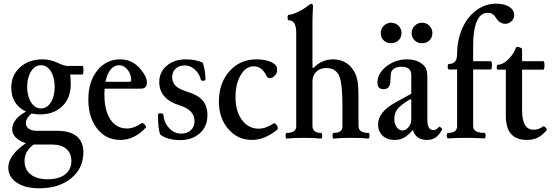

<svg xmlns="http://www.w3.org/2000/svg" viewBox="-20 -746 2990 1039"><path d="M196.8 -127Q174.3 -127 150.9 -131.8Q120.1 -106.4 120.1 -80.1Q120.1 -60.5 136.2 -49.3Q152.3 -38.1 180.2 -38.1H291Q358.9 -38.1 395 -8.3Q431.2 21.5 431.2 77.1Q431.2 165 365 219Q298.8 272.9 192.9 272.9Q116.2 272.9 70.6 242.4Q24.9 211.9 24.9 160.2Q24.9 94.2 120.1 28.8Q85.4 18.1 65.7 -1.5Q45.9 -21 45.9 -45.9Q45.9 -73.7 65.7 -98.9Q85.4 -124 121.1 -142.1Q83.5 -158.7 62.3 -192.1Q41 -225.6 41 -271Q41 -338.9 88.4 -381.8Q135.7 -424.8 210 -424.8Q253.9 -424.8 294.9 -404.8Q327.1 -389.2 345.2 -389.2H425.8Q431.6 -389.2 431.6 -366Q431.6 -342.8 425.8 -342.8H359.9Q362.8 -320.3 362.8 -290Q362.8 -215.8 317.4 -171.4Q272 -127 196.8 -127ZM202.1 -159.2Q234.4 -159.2 255.1 -192.1Q275.9 -225.1 275.9 -275.9Q275.9 -326.7 255.1 -359.9Q234.4 -393.1 202.1 -393.1Q169.4 -393.1 148.2 -359.9Q127 -326.7 127 -275.9Q127 -225.1 148.2 -192.1Q169.4 -159.2 202.1 -159.2ZM237.8 224.1Q297.9 224.1 332 198Q366.2 171.9 366.2 126Q366.2 83 338.9 59.6Q311.5 36.1 261.2 36.1H162.1Q112.8 71.8 112.8 125Q112.8 171.4 146 197.8Q179.2 224.1 237.8 224.1Z M630.9 11.2Q553.7 11.2 505.9 -49.6Q458 -110.4 458 -208Q458 -303.2 506.1 -364Q554.2 -424.8 629.9 -424.8Q698.2 -424.8 742.7 -369.1Q774.9 -330.6 774.9 -298.8Q774.9 -266.1 741.7 -266.1H545.9Q544.9 -256.3 544.9 -234.9Q544.9 -148.4 577.4 -99.6Q609.9 -50.8 667 -50.8Q706.1 -50.8 746.1 -79.1Q752.4 -83.5 762.9 -72Q773.4 -60.5 769 -55.2Q707 11.2 630.9 11.2ZM550.8 -303.2H677.7Q689.9 -303.2 689.9 -313Q689.9 -344.7 670.2 -368.9Q650.4 -393.1 624 -393.1Q597.7 -393.1 578.4 -369.4Q559.1 -345.7 550.8 -303.2Z M953.6 12.2Q886.2 12.2 846.7 -18.1Q835 -50.8 835 -125Q835 -132.8 848.6 -132.8Q863.8 -132.8 863.8 -125Q868.2 -82 895.5 -52.5Q922.9 -22.9 960.9 -22.9Q992.7 -22.9 1012.7 -41.3Q1032.7 -59.6 1032.7 -90.8Q1032.7 -151.4 951.7 -175.8Q898.4 -191.9 870.1 -223.9Q841.8 -255.9 841.8 -301.8Q841.8 -355.5 882.1 -390.1Q922.4 -424.8 984.9 -424.8Q1039.6 -424.8 1076.7 -407.2Q1091.8 -365.7 1091.8 -315.9Q1091.8 -309.1 1079.6 -309.1Q1066.9 -309.1 1066.9 -314.9Q1058.6 -348.1 1033.9 -370.1Q1009.3 -392.1 979.5 -392.1Q949.7 -392.1 930.7 -374.5Q911.6 -356.9 911.6 -329.1Q911.6 -299.8 930.2 -281.7Q948.7 -263.7 991.7 -250Q1049.8 -232.9 1076.2 -202.9Q1102.5 -172.9 1102.5 -123Q1102.5 -61.5 1061.3 -24.7Q1020 12.2 953.6 12.2Z M1343.3 11.2Q1266.1 11.2 1215.3 -47.9Q1164.6 -106.9 1164.6 -196.8Q1164.6 -296.4 1221.7 -360.6Q1278.8 -424.8 1367.2 -424.8Q1407.2 -424.8 1437.3 -414.1Q1467.3 -403.3 1476.6 -386.2Q1479.5 -380.4 1479.5 -362.8Q1479.5 -350.1 1467 -336.7Q1454.6 -323.2 1442.4 -323.2Q1426.8 -323.2 1422.4 -334Q1398.9 -387.2 1352.5 -387.2Q1310.5 -387.2 1282.5 -339.8Q1254.4 -292.5 1254.4 -220.2Q1254.4 -144.5 1289.1 -97.2Q1323.7 -49.8 1379.4 -49.8Q1418.9 -49.8 1460.4 -78.1Q1464.8 -81.5 1472.2 -74.7Q1479.5 -67.9 1482.2 -59.1Q1484.9 -50.3 1481.4 -44.9Q1412.6 11.2 1343.3 11.2Z M1532.2 3.9Q1525.4 3.9 1525.4 -11.5Q1525.4 -26.9 1532.2 -26.9Q1583 -26.9 1583 -63V-568.8Q1583 -636.2 1543 -636.2Q1536.1 -636.2 1536.1 -651.1Q1536.1 -666 1543 -666Q1559.6 -666 1593 -681.9Q1626.5 -697.8 1646 -714.8Q1659.2 -725.1 1665 -725.1Q1673.8 -725.1 1673.8 -710.9Q1670.9 -658.2 1670.9 -636.2V-380.9L1677.2 -378.9Q1721.7 -424.8 1781.2 -424.8Q1856.9 -424.8 1895 -361.8Q1909.2 -338.9 1914.6 -308.3Q1919.9 -277.8 1919.9 -224.1V-64.9Q1919.9 -26.9 1973.1 -26.9Q1979.5 -26.9 1979.5 -11.5Q1979.5 3.9 1973.1 3.9Q1939.9 0 1879.9 0Q1820.8 0 1786.1 3.9Q1779.3 3.9 1779.3 -11.5Q1779.3 -26.9 1786.1 -26.9Q1833 -26.9 1833 -61V-172.9Q1833 -290.5 1816.9 -332Q1798.8 -377.9 1745.1 -377.9Q1712.4 -377.9 1691.7 -357.7Q1670.9 -337.4 1670.9 -305.2V-64.9Q1670.9 -26.9 1717.3 -26.9Q1723.1 -26.9 1723.4 -11.5Q1723.6 3.9 1717.3 3.9Q1682.6 0 1625 0Q1565.4 0 1532.2 3.9Z M2096.7 -512.2Q2071.8 -512.2 2056.2 -527.6Q2040.5 -543 2040.5 -565.9Q2040.5 -590.3 2056.9 -606.7Q2073.2 -623 2096.7 -623Q2120.1 -623 2136.5 -606.4Q2152.8 -589.8 2152.8 -567.9Q2152.8 -543.5 2136.5 -527.8Q2120.1 -512.2 2096.7 -512.2ZM2207.5 -565.9Q2207.5 -590.3 2224.1 -606.7Q2240.7 -623 2263.7 -623Q2287.6 -623 2303.7 -606.7Q2319.8 -590.3 2319.8 -567.9Q2319.8 -543 2304 -527.6Q2288.1 -512.2 2263.7 -512.2Q2239.3 -512.2 2223.4 -527.8Q2207.5 -543.5 2207.5 -565.9ZM2114.7 11.2Q2074.7 11.2 2050.3 -12Q2025.9 -35.2 2025.9 -73.2Q2025.9 -140.6 2122.6 -192.9L2205.6 -238.8V-339.8Q2205.6 -384.8 2152.8 -384.8Q2113.8 -384.8 2098.6 -359.9Q2094.2 -354 2092.8 -312Q2092.8 -263.2 2055.7 -263.2Q2022.5 -263.2 2022.5 -298.8Q2022.5 -348.6 2071 -386.7Q2119.6 -424.8 2182.6 -424.8Q2230 -424.8 2261.7 -401.9Q2279.3 -388.7 2285.9 -373.5Q2292.5 -358.4 2292.5 -330.1V-97.2Q2292.5 -42 2325.7 -42Q2339.8 -42 2355.5 -59.1Q2358.9 -62.5 2366.7 -54.9Q2374.5 -47.4 2371.6 -43Q2355 -13.7 2336.2 -1.2Q2317.4 11.2 2289.6 11.2Q2231 11.2 2213.9 -43Q2189.5 -13.7 2167 -1.2Q2144.5 11.2 2114.7 11.2ZM2157.7 -40Q2175.8 -40 2190.7 -57.9Q2205.6 -75.7 2205.6 -97.2V-205.1L2199.7 -209Q2149.4 -178.7 2131.6 -156.7Q2113.8 -134.8 2113.8 -102.1Q2113.8 -75.7 2126.5 -57.9Q2139.2 -40 2157.7 -40Z M2404.8 2.9Q2397.5 2.9 2397.5 -12Q2397.5 -26.9 2404.8 -26.9Q2453.6 -26.9 2453.6 -63V-370.1H2409.7Q2402.8 -370.1 2402.8 -385Q2402.8 -399.9 2409.7 -399.9Q2453.6 -399.9 2453.6 -453.1Q2453.6 -527.8 2480.7 -590.3Q2507.8 -652.8 2556.6 -689.5Q2605.5 -726.1 2665.5 -726.1Q2708.5 -726.1 2735.6 -709.2Q2762.7 -692.4 2762.7 -663.1Q2762.7 -645 2747.6 -631.1Q2732.4 -617.2 2714.8 -617.2Q2683.1 -617.2 2663.6 -649.9Q2647.5 -676.8 2620.6 -676.8Q2579.6 -676.8 2560.1 -630.1Q2540.5 -583.5 2540.5 -502V-415H2635.7Q2642.1 -415 2642.1 -392.6Q2642.1 -370.1 2635.7 -370.1H2540.5V-63Q2540.5 -26.9 2601.6 -26.9Q2607.9 -26.9 2607.9 -12Q2607.9 2.9 2601.6 2.9Q2551.8 0 2502.4 0Q2453.1 0 2404.8 2.9Z M2831.1 11.2Q2717.3 11.2 2717.3 -118.2V-369.1H2675.3Q2668 -369.1 2668 -382.6Q2668 -396 2675.3 -396Q2701.2 -396 2730.7 -425Q2760.3 -454.1 2772 -487.8Q2775.4 -495.6 2790 -490.2Q2805.2 -485.4 2805.2 -479V-415H2919.9Q2926.3 -415 2926.3 -392.1Q2926.3 -369.1 2919.9 -369.1H2805.2V-149.9Q2805.2 -43.9 2867.2 -43.9Q2895.5 -43.9 2918.9 -62Q2923.8 -65.4 2932.9 -55.4Q2941.9 -45.4 2938 -41Q2914.1 -12.7 2888.9 -0.7Q2863.8 11.2 2831.1 11.2Z"/></svg>

Font: Junicode SmCond Medium
Style: Regular
Weight: 500
Width: 4
Designer: Peter S. Baker
Version: Version 2.206